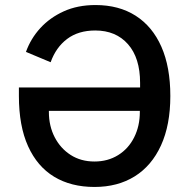

<svg xmlns="http://www.w3.org/2000/svg" viewBox="-20 -730 751 762"><path d="M55 -383H536V-401Q536 -500 488 -554.5Q440 -609 358 -609Q291 -609 246.5 -575.5Q202 -542 181 -483L83 -524Q102 -577 140 -618.5Q178 -660 233 -685Q288 -710 359 -710Q452 -710 518.5 -667.5Q585 -625 620.5 -544.5Q656 -464 656 -349Q656 -234 619 -153Q582 -72 514.5 -30Q447 12 355 12Q262 12 195 -28.5Q128 -69 91.5 -149.5Q55 -230 55 -349ZM174 -290V-286Q174 -230 197 -185.5Q220 -141 260.5 -115Q301 -89 355 -89Q408 -89 449 -114.5Q490 -140 512.5 -185Q535 -230 535 -286V-290Z"/></svg>

Font: IBM Plex Sans Medium
Style: Regular
Weight: 500
Designer: Mike Abbink, Paul van der Laan, Pieter van Rosmalen
Foundry: Bold Monday
Version: Version 3.201